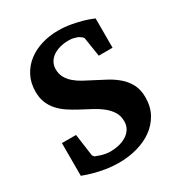

<svg xmlns="http://www.w3.org/2000/svg" viewBox="-167 -801 870 931"><g transform="rotate(-30 268.0 -335.5)"><path d="M499 -195.8Q499 -143.1 477.1 -103.3Q455.1 -63.5 418.2 -37.1Q381.3 -10.7 333 2.7Q284.7 16.1 231.9 16.1Q192.4 16.1 157.5 10.3Q122.6 4.4 95.7 -2.9Q64.5 -11.2 37.1 -22V-205.1H116.2L132.8 -84Q133.8 -78.1 138.7 -73.5Q143.6 -68.8 146 -68.8Q157.7 -64 170.4 -60.1Q181.6 -56.6 195.3 -54.2Q209 -51.8 223.1 -51.8Q245.1 -51.8 268.1 -57.1Q291 -62.5 309.8 -73.7Q328.6 -85 340.3 -103Q352.1 -121.1 352.1 -146Q352.1 -177.2 337.4 -200Q322.8 -222.7 299.3 -241Q275.9 -259.3 246.3 -274.7Q216.8 -290 187 -306.2Q160.6 -320.3 136 -336.7Q111.3 -353 92.3 -374Q73.2 -395 62 -421.9Q50.8 -448.7 50.8 -483.9Q50.8 -532.7 70.3 -570.6Q89.8 -608.4 123 -634.3Q156.2 -660.2 200 -673.6Q243.7 -687 292 -687Q330.1 -687 364.3 -680.7Q398.4 -674.3 424.8 -667Q455.1 -658.2 481 -647V-482.9H403.8L387.2 -589.8Q386.7 -591.8 384.5 -594.2Q382.3 -596.7 379.9 -599.1Q377 -601.6 373 -604Q367.7 -608.4 358.9 -611.8Q351.6 -614.7 340.3 -617.4Q329.1 -620.1 313 -620.1Q288.1 -620.1 265.9 -614.3Q243.7 -608.4 226.8 -597.2Q210 -585.9 200 -568.8Q189.9 -551.8 189.9 -529.8Q189.9 -503.4 201.2 -483.2Q212.4 -462.9 231.2 -446.8Q250 -430.7 274.4 -417.5Q298.8 -404.3 325.2 -391.1Q356.4 -375.5 387.5 -358.4Q418.5 -341.3 443.4 -319.1Q468.3 -296.9 483.6 -267.1Q499 -237.3 499 -195.8Z"/></g></svg>

Font: Charis SIL Cyr
Style: Bold
Weight: 700
Foundry: SIL International
Version: Version 5.000